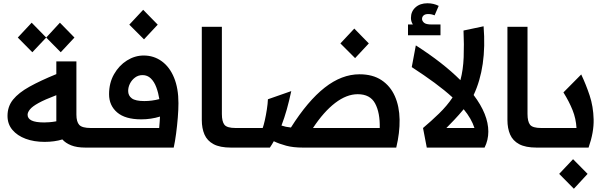

<svg xmlns="http://www.w3.org/2000/svg" viewBox="-20 -904 3722 1176"><path d="M253 -35Q188 -35 137 -54Q86 -73 56 -108.5Q26 -144 26 -194Q26 -252 60 -294Q94 -336 160.5 -373Q227 -410 325 -450V-528H448V-202Q448 -158 465.5 -139Q483 -120 536 -120H572V0H504Q450 0 415.5 -14Q381 -28 362 -50Q314 -35 253 -35ZM149 -201Q149 -178 173.5 -166Q198 -154 251 -154Q265 -154 284 -155.5Q303 -157 325 -161Q325 -165 325 -170V-321Q254 -294 216 -273Q178 -252 163.5 -234Q149 -216 149 -201ZM178 -584 89 -674 174 -765 263 -674ZM352 -584 263 -674 347 -765 436 -674Z M572 -120H955Q957 -141 958 -157Q959 -173 960 -190Q905 -173 845 -173Q747 -173 697.5 -215.5Q648 -258 648 -327Q648 -396 678.5 -449.5Q709 -503 757.5 -533.5Q806 -564 860 -564Q922 -564 970.5 -529Q1019 -494 1046 -428.5Q1073 -363 1073 -272Q1073 -233 1069 -183.5Q1065 -134 1058.5 -85Q1052 -36 1044 0H572Q542 0 542 -61Q542 -120 572 -120ZM765 -347Q765 -318 787.5 -301.5Q810 -285 864 -285Q910 -285 956 -297Q950 -335 937.5 -369Q925 -403 904 -423.5Q883 -444 853 -444Q827 -444 807 -429Q787 -414 776 -392Q765 -370 765 -347ZM862 -663 772 -753 857 -844 946 -753Z M1395 0Q1327 0 1288 -21Q1249 -42 1232.5 -80Q1216 -118 1216 -169V-740H1339V-206Q1339 -160 1354.5 -140Q1370 -120 1423 -120H1461V0Z M1461 -120H1589Q1595 -136 1602 -167Q1609 -198 1614.5 -233.5Q1620 -269 1621 -296L1764 -346Q1751 -285 1736.5 -233.5Q1722 -182 1704 -135Q1730 -126 1762 -123Q1865 -286 1969 -367.5Q2073 -449 2182 -449Q2263 -449 2317 -413Q2371 -377 2398.5 -315Q2426 -253 2427.5 -172Q2429 -91 2407 0H1836Q1776 0 1733 -11.5Q1690 -23 1657 -39Q1646 -19 1633 0H1461Q1431 0 1431 -61Q1431 -120 1461 -120ZM2171 -327Q2103 -327 2033 -273.5Q1963 -220 1897 -120H2306Q2308 -214 2277.5 -270.5Q2247 -327 2171 -327ZM2155 -548 2065 -638 2150 -729 2239 -638Z M2594 0 2571 -120Q2620 -161 2669 -208.5Q2718 -256 2752 -307Q2704 -351 2641.5 -397Q2579 -443 2502 -493L2527 -626Q2694 -519 2800 -413Q2817 -476 2820 -553.5Q2823 -631 2819 -717L2942 -743Q2962 -494 2881 -322Q2971 -203 2971 -98Q2971 -46 2948 0ZM2714 -120H2886Q2868 -177 2820 -235Q2790 -199 2762 -169.5Q2734 -140 2714 -120ZM2479 -688V-754H2509Q2497 -772 2497 -794Q2497 -834 2525 -859Q2553 -884 2598 -884Q2636 -884 2667 -868L2642 -810Q2623 -818 2603 -818Q2584 -818 2574.5 -809.5Q2565 -801 2565 -788Q2565 -776 2577 -765Q2589 -754 2624 -754H2678V-688Z M3267 0Q3199 0 3160 -21Q3121 -42 3104.5 -80Q3088 -118 3088 -169V-740H3211V-206Q3211 -160 3226.5 -140Q3242 -120 3295 -120H3333V0Z M3333 -120H3511Q3508 -177 3487 -229.5Q3466 -282 3431 -338L3540 -448Q3569 -387 3591.5 -319.5Q3614 -252 3616 -173Q3618 -94 3585 0H3333Q3303 0 3303 -61Q3303 -120 3333 -120ZM3495 252 3405 161 3490 71 3579 161Z"/></svg>

Font: Readex Pro Medium
Style: Regular
Weight: 500
Designer: Bonnie Shaver-Troup, Thomas Jockin
Foundry: Lexend
Version: Version 1.204; ttfautohint (v1.8.4.7-5d5b)